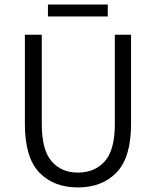

<svg xmlns="http://www.w3.org/2000/svg" viewBox="-20 -809 683 841"><path d="M89 -266V-657H163V-266Q163 -152 206 -102.5Q249 -53 321 -53Q395 -53 439 -102.5Q483 -152 483 -266V-657H554V-266Q554 -119 490.5 -53.5Q427 12 321 12Q215 12 152 -53.5Q89 -119 89 -266ZM190 -789H452V-737H190Z"/></svg>

Font: Assistant-zap
Style: zap
Weight: 400
Designer: Hebrew By Ben Nathan, Latin by Paul Hunt
Version: Version 2.001